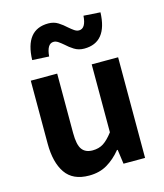

<svg xmlns="http://www.w3.org/2000/svg" viewBox="-123 -925 884 1032"><g transform="rotate(-15 318.5 -409.5)"><path d="M245 14Q155 14 114 -45.5Q73 -105 73 -210V-560H220V-229Q220 -164 239 -138Q258 -112 298 -112Q333 -112 358.5 -128.5Q384 -145 412 -182V-560H559V0H439L428 -80H424Q389 -37 346 -11.5Q303 14 245 14ZM396 -652Q365 -652 341 -667Q317 -682 298 -700Q284 -712 271 -721Q258 -730 245 -730Q208 -730 202 -660L109 -665Q114 -833 243 -833Q274 -833 297.5 -818Q321 -803 340 -785Q355 -772 368 -763Q381 -754 394 -754Q432 -754 437 -824L530 -818Q524 -652 396 -652Z"/></g></svg>

Font: Source Han Sans CN Bold
Style: Bold
Weight: 700
Designer: Ryoko NISHIZUKA 西塚涼子 (kana & ideographs); Paul D. Hunt (Latin, Greek & Cyrillic); Wenlong ZHANG 张文龙 (bopomofo); Sandoll 
Foundry: Adobe Systems Incorporated
Version: Version 1.00;May 30, 2023;FontCreator 11.5.0.2422 32-bit